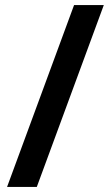

<svg xmlns="http://www.w3.org/2000/svg" viewBox="-20 -738 439 762"><path d="M392 -718 126 4H8L274 -718Z"/></svg>

Font: Noto Sans Lao UI SemBd
Style: Regular
Weight: 600
Designer: Monotype Design Team
Foundry: Monotype Imaging Inc.
Version: Version 2.000; ttfautohint (v1.8.4.7-5d5b)